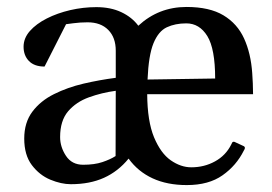

<svg xmlns="http://www.w3.org/2000/svg" viewBox="-20 -515 777 549"><path d="M182.6 11.7Q155.3 11.7 124 -1.2Q92.8 -14.2 71 -43Q49.3 -71.8 49.3 -118.7Q49.3 -164.6 72.5 -195.6Q95.7 -226.6 134.3 -245.8Q172.9 -265.1 219 -275.9Q265.1 -286.6 311 -292.5V-370.1Q311 -407.7 289.6 -429.4Q268.1 -451.2 230.5 -451.2Q209.5 -451.2 189.2 -448.5Q168.9 -445.8 168.9 -445.8L107.4 -324.7Q78.1 -324.7 62.7 -340.6Q47.4 -356.4 47.4 -381.3Q47.4 -405.8 65.4 -426.3Q83.5 -446.8 113.8 -462.2Q144 -477.5 180.9 -486.1Q217.8 -494.6 255.4 -494.6Q296.4 -494.6 326.9 -480.2Q357.4 -465.8 375.5 -441.4Q433.6 -495.1 513.2 -495.1Q579.1 -495.1 618.9 -471.2Q658.7 -447.3 678 -404.8Q697.3 -362.3 701.2 -306.2Q702.1 -291.5 702.9 -276.4Q703.6 -261.2 703.6 -245.6H400.9Q401.4 -168.5 420.4 -122.6Q439.5 -76.7 468.3 -56.6Q497.1 -36.6 526.9 -36.6Q564 -36.6 594.7 -53.5Q625.5 -70.3 641.1 -101.6Q642.6 -104.5 644 -107.4Q645.5 -110.4 650.4 -109.4L674.8 -98.1Q680.2 -96.2 680.2 -92.3Q680.2 -90.3 679.2 -88.1Q678.2 -85.9 677.2 -84.5Q655.8 -41.5 616.2 -13.7Q576.7 14.2 514.2 14.2Q458 14.2 416.3 -5.1Q374.5 -24.4 347.7 -61.5Q317.9 -24.9 277.3 -6.6Q236.8 11.7 182.6 11.7ZM401.9 -287.6 595.2 -290.5Q595.2 -375.5 572.8 -411.9Q550.3 -448.2 512.7 -448.2Q481 -448.2 457 -437Q433.1 -425.8 418.9 -391.4Q404.8 -356.9 401.9 -287.6ZM217.8 -43.9Q250 -43.9 272.7 -51.5Q295.4 -59.1 310.5 -68.8L311 -255.4Q271 -250 234.4 -236.8Q197.8 -223.6 174.8 -196.8Q151.9 -169.9 151.9 -123Q151.9 -94.7 168.7 -69.3Q185.5 -43.9 217.8 -43.9Z"/></svg>

Font: Gelasio
Style: Regular
Weight: 400
Designer: Eben Sorkin
Foundry: Eben Sorkin
Version: Version 1.008